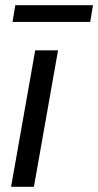

<svg xmlns="http://www.w3.org/2000/svg" viewBox="-20 -720 378 740"><path d="M22.7 0 115.7 -526H203.7L110.7 0ZM28.2 -635.4 39 -700H338.4L327.6 -635.4Z"/></svg>

Font: Archivo Variable SemiBold
Style: Italic
Weight: 600
Italic angle: -10°
Designer: Hector Gatti
Foundry: Omnibus-Type
Version: Version 2.001